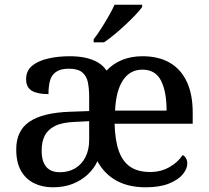

<svg xmlns="http://www.w3.org/2000/svg" viewBox="-20 -786 888 816"><path d="M204 10Q160 10 124.5 -7.5Q89 -25 69 -60.5Q49 -96 49 -151Q49 -231 105.5 -269Q162 -307 276 -311L359 -314V-373Q359 -409 353.5 -436Q348 -463 329.5 -478.5Q311 -494 272 -494Q237 -494 217.5 -480Q198 -466 192 -441.5Q186 -417 186 -386Q139 -386 115 -400.5Q91 -415 91 -449Q91 -485 116 -506Q141 -527 183.5 -537Q226 -547 276 -547Q314 -547 343.5 -540.5Q373 -534 395.5 -521Q418 -508 433 -486Q461 -516 499.5 -531.5Q538 -547 586 -547Q653 -547 700.5 -520Q748 -493 773.5 -439.5Q799 -386 799 -307V-260H467Q469 -188 485.5 -143Q502 -98 534.5 -76.5Q567 -55 618 -55Q664 -55 700.5 -76Q737 -97 756 -127Q764 -124 770 -114Q776 -104 776 -91Q776 -69 757 -45.5Q738 -22 698.5 -6Q659 10 599 10Q526 10 474.5 -18.5Q423 -47 394 -101Q380 -70 353.5 -45Q327 -20 290 -5Q253 10 204 10ZM234 -54Q272 -54 300 -71Q328 -88 343.5 -119Q359 -150 359 -191V-271L299 -268Q245 -266 214.5 -251Q184 -236 170.5 -210Q157 -184 157 -146Q157 -115 165.5 -95Q174 -75 191 -64.5Q208 -54 234 -54ZM688 -316Q688 -396 664.5 -443Q641 -490 585 -490Q533 -490 503 -445.5Q473 -401 469 -316ZM378 -619Q393 -638 409.5 -664Q426 -690 441.5 -717Q457 -744 467 -766H584V-756Q575 -743 556 -723Q537 -703 513.5 -681Q490 -659 466.5 -639.5Q443 -620 422 -606H378Z"/></svg>

Font: ET Text
Style: Regular
Weight: 470
Designer: Monotype Design Team
Foundry: Monotype Imaging Inc.
Version: Version 2.009